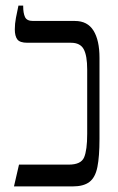

<svg xmlns="http://www.w3.org/2000/svg" viewBox="-20 -667 421 687"><path d="M30 0 48 -78H226Q270 -78 281 -104Q292 -130 292 -188V-418Q292 -468 279.5 -491Q267 -514 234 -514H78Q51 -514 42 -526Q33 -538 33 -562Q33 -582 37 -603Q41 -624 46 -647H63V-644Q63 -620 69.5 -606Q76 -592 98 -592H248Q293 -592 314.5 -557.5Q336 -523 336 -460V-170Q336 -107 328.5 -69.5Q321 -32 300 -16Q279 0 240 0Z"/></svg>

Font: Noto Serif Hebrew ExtraCondensed
Style: Regular
Weight: 400
Width: 2
Designer: Monotype Design Team
Foundry: Monotype Imaging Inc.
Version: Version 2.004; ttfautohint (v1.8.4.7-5d5b)